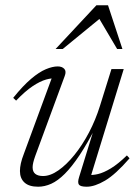

<svg xmlns="http://www.w3.org/2000/svg" viewBox="-20 -697 518 727"><path d="M279.5 -26.5 339.5 -221 346 -222Q311.5 -155 281.8 -110.2Q252 -65.5 225.5 -39Q199 -12.5 174 -1.2Q149 10 124.5 10Q90 10 72.8 -5.8Q55.5 -21.5 55.5 -49.5Q55.5 -62.5 59 -78.5Q62.5 -94.5 70.5 -115L181 -415L193.5 -400Q177 -402 154.5 -395.8Q132 -389.5 103.8 -370.8Q75.5 -352 41 -316L30 -326.5Q67 -372.5 97.8 -398.5Q128.5 -424.5 153.8 -435Q179 -445.5 198.5 -445.5Q215 -445.5 223.5 -436.2Q232 -427 225 -409L113.5 -106.5Q108.5 -92.5 106 -82Q103.5 -71.5 103.5 -63.5Q103.5 -46.5 113.8 -38.5Q124 -30.5 143 -30.5Q170.5 -30.5 201 -51.8Q231.5 -73 261.5 -110Q291.5 -147 316.8 -195Q342 -243 358.5 -296L402 -435.5H448.5L321.5 -22L314 -35Q330 -33 351.2 -38Q372.5 -43 399.8 -59.5Q427 -76 460.5 -108.5L470.5 -97.5Q417.5 -36.5 378 -13.2Q338.5 10 308.5 10Q284.5 10 278.8 2Q273 -6 279.5 -26.5ZM190.5 -511.5 345 -677H389L443.5 -511.5H423.5L350 -636H369.5L217.5 -511.5Z"/></svg>

Font: Newsreader 24pt Light
Style: Italic
Weight: 300
Italic angle: -17°
Designer: Hugues Gentile
Foundry: Production Type
Version: Version 1.003